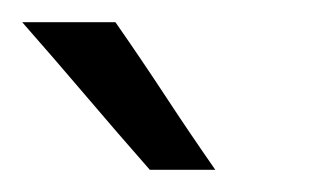

<svg xmlns="http://www.w3.org/2000/svg" viewBox="-71 -632 291 173"><path d="M123 -479H64Q35 -512 6.5 -545.5Q-22 -579 -51 -612H33Q56 -579 78 -545.5Q100 -512 123 -479Z"/></svg>

Font: Josefin Slab
Style: Bold
Weight: 700
Designer: Santiago Orozco
Foundry: Typemade
Version: Version 2.000